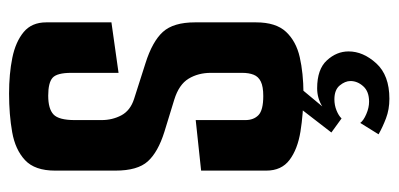

<svg xmlns="http://www.w3.org/2000/svg" viewBox="-242 -424 858 413"><g transform="rotate(-90 186.5 -217.0)"><path d="M193.3 7.3Q148.6 7 110.5 0.8Q72.4 -5.4 49.5 -22.7Q26.5 -40 26.5 -72.7V-212.9L135.2 -224.5V-117.7Q135.2 -99.9 145.8 -89.6Q156.4 -79.2 187 -79.2Q207.2 -79.2 217.9 -84.4Q228.7 -89.6 232.7 -99.8Q236.8 -110 236.8 -124.8V-191.8Q236.8 -219.2 224.2 -239.9Q211.6 -260.6 179.3 -270.6L109.9 -291.9Q66.2 -305.6 46.4 -327.6Q26.5 -349.6 26.5 -397.2V-527Q26.5 -570.6 49 -591.6Q71.4 -612.6 109.2 -619.3Q147 -626 192 -626Q234.6 -626 269.1 -619Q303.5 -612 324.5 -594.6Q345.4 -577.3 345.4 -546V-405.8L236.8 -390.5V-492Q236.8 -523 226.2 -532.4Q215.6 -541.8 187.7 -541.8Q159.4 -541.8 147.3 -530.4Q135.2 -519 135.2 -484.6V-427Q135.2 -403.8 145.4 -384.5Q155.7 -365.2 180.4 -357.2L257.4 -332.6Q304.1 -317.9 324.8 -295.2Q345.4 -272.5 345.4 -226.2V-94.7Q345.4 -52 325 -30.2Q304.5 -8.4 270.4 -0.7Q236.3 7 193.3 7.3ZM181.1 192.1Q158.1 192.1 139 184.8Q119.9 177.5 104.6 168.8L129.1 129.4Q134.1 136.4 148 142.4Q161.8 148.4 174.8 148.4Q196.8 148.4 208 135.8Q219.2 123.3 219.2 108.3Q219.2 96.9 209.7 85.3Q200.2 73.8 179.8 73.8Q167.4 73.8 156.1 78.3Q144.7 82.9 138.7 89.2L108.5 67.3L160.5 0H204.3L164.6 47.7Q182.3 36.7 203.6 36.7Q244.6 36.7 263.7 57.7Q282.9 78.6 282.9 104.3Q282.9 135.6 257.3 163.8Q231.6 192.1 181.1 192.1Z"/></g></svg>

Font: Smooch Sans Thin
Style: Regular
Weight: 100
Designer: Robert E. Leuschke
Foundry: Robert E. Leuschke
Version: Version 1.010